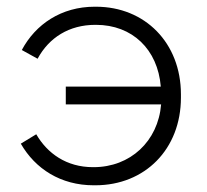

<svg xmlns="http://www.w3.org/2000/svg" viewBox="-20 -546 618 572"><path d="M264 6C412 6 519 -102 519 -255V-265C519 -418 412 -526 266 -526H262C163 -526 86 -474 45 -397L92 -371C126 -434 186 -472 264 -472H266C374 -472 450 -399 459 -288H176V-235H460C451 -125 368 -48 259 -48H257C178 -48 121 -89 88 -146L42 -118C85 -43 161 6 259 6Z"/></svg>

Font: Fixel Display Light
Style: Regular
Weight: 300
Designer: AlfaBravo + MacPaw
Foundry: Kyrylo Tkachov, Marchela Mozhyna, Serhii Makarenko, Maria Weinstein, Zakhar Kryvoshyya
Version: Version 1.211